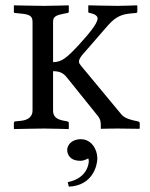

<svg xmlns="http://www.w3.org/2000/svg" viewBox="-20 -482 563 720"><path d="M283 40C247 40 232 64 232 80C232 96 241 121 282 121C290 121 300 118 311 112C312 115 313 118 313 122C313 128 310 186 234 201L238 218C328 214 345 138 345 112C345 77 322 40 283 40ZM179 -215C201 -215 217 -210 232 -190L343 -52C357 -36 358 -25 358 -12V0L359 1C359 1 395 0 420 0C448 0 501 1 501 1L504 0V-21C504 -24 500 -26 497 -27L492 -28C472 -32 448 -38 436 -52L285 -234C280 -240 276 -245 276 -251C276 -259 282 -270 299 -288L385 -387C421 -428 448 -430 487 -433C492 -433 495 -435 495 -438V-461L492 -462C492 -462 448 -460 422 -460C393 -460 312 -462 312 -462L311 -461V-438C311 -435 313 -434 317 -433C337 -430 346 -421 346 -413C346 -394 315 -357 275 -313C231 -266 212 -249 179 -249V-400C179 -420 190 -425 221 -431L232 -433C236 -434 238 -435 238 -438V-460L237 -462C237 -462 174 -460 146 -460C115 -460 33 -462 33 -462L32 -460V-437C32 -434 35 -433 39 -433L59 -431C91 -428 102 -422 102 -400V-67C102 -48 89 -32 59 -29L39 -27C35 -27 32 -25 32 -21V0L34 2C34 2 116 0 144 0C174 0 237 2 237 2L238 0V-21C238 -25 235 -26 232 -27L221 -29C192 -34 179 -45 179 -67Z"/></svg>

Font: Linux Libertine O C
Style: Regular
Weight: 400
Designer: Philipp H. Poll
Foundry: Philipp H. Poll
Version: Version 4.0.3